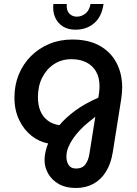

<svg xmlns="http://www.w3.org/2000/svg" viewBox="-20 -719 681 957"><path d="M358 218Q308 218 273.5 198.5Q239 179 220.5 147Q202 115 202 78Q202 57 207.5 34.5Q213 12 220 -4Q176 -12 138 -41.5Q100 -71 76 -120Q52 -169 52 -233Q52 -295 73.5 -347.5Q95 -400 134 -439Q173 -478 225.5 -500Q278 -522 340 -522Q421 -522 476 -491.5Q531 -461 560 -407Q589 -353 589 -282Q589 -268 587.5 -253.5Q586 -239 584 -224L542 40Q533 97 508 137Q483 177 445 197.5Q407 218 358 218ZM359 121Q390 121 405.5 100.5Q421 80 426 46L455 -137Q437 -123 417 -106.5Q397 -90 378.5 -70.5Q360 -51 345 -29.5Q330 -8 320.5 15Q311 38 311 62Q311 87 322.5 104Q334 121 359 121ZM276 -95Q306 -131 353.5 -166.5Q401 -202 470 -232L474 -258Q475 -267 475.5 -274.5Q476 -282 476 -290Q476 -332 459 -362Q442 -392 410.5 -408Q379 -424 336 -424Q287 -424 249.5 -399.5Q212 -375 190.5 -332.5Q169 -290 169 -235Q169 -195 181.5 -165.5Q194 -136 218 -118Q242 -100 276 -95ZM356 -571Q319 -571 293 -587.5Q267 -604 254.5 -633Q242 -662 246 -699H313Q311 -680 316.5 -666Q322 -652 334.5 -644Q347 -636 363 -636Q387 -636 406.5 -652Q426 -668 431 -699H496Q487 -635 449 -603Q411 -571 356 -571Z"/></svg>

Font: MuseoModerno Thin Medium
Style: Italic
Weight: 500
Italic angle: -9°
Version: Version 1.003